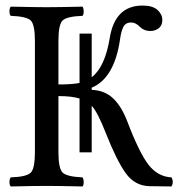

<svg xmlns="http://www.w3.org/2000/svg" viewBox="-20 -671 646 693"><path d="M311 -121.1H267.1V-315.4Q239.3 -324.2 190.9 -324.2V-122.1Q190.9 -62 206.5 -47.6Q222.2 -33.2 277.8 -30.8Q281.7 -25.9 282 -13.9Q282.2 -2 277.8 2Q188 0 148.9 0Q108.9 0 19 2Q14.2 -2 14.2 -13.9Q14.2 -25.9 19 -30.8Q75.2 -32.7 90.6 -47.4Q106 -62 106 -122.1V-522.9Q106 -583 90.6 -597.4Q75.2 -611.8 19 -613.8Q14.2 -617.7 14.2 -629.9Q14.2 -642.1 19 -647Q113.3 -645 147.9 -645Q189.9 -645 277.8 -647Q281.7 -642.1 282 -630.1Q282.2 -618.2 277.8 -613.8Q221.7 -611.8 206.3 -597.4Q190.9 -583 190.9 -522.9V-366.2Q241.7 -366.2 267.1 -371.6V-549.8H311V-392.1Q358.9 -429.2 376 -533.2Q395 -651.4 495.1 -650.9Q531.2 -650.9 548.6 -635Q565.9 -619.1 565.9 -599.1Q565.9 -579.1 553 -569.1Q540 -559.1 522 -559.1Q500 -559.1 484.9 -574.2Q468.8 -590.3 453.1 -589.8Q433.1 -589.8 425 -573.5Q417 -557.1 413.1 -527.8Q392.6 -388.7 311 -354.5V-346.7Q357.9 -344.7 387.9 -316.4Q418 -288.1 439 -233.9Q482.9 -118.7 516.4 -75.9Q549.8 -33.2 599.1 -30.8Q607.9 -14.6 599.1 2L520 1Q466.8 0 433.8 -45.9Q400.9 -91.8 361.8 -190.9Q332.5 -266.1 311 -289.1Z"/></svg>

Font: Linux Libertine O
Style: Regular
Weight: 400
Designer: Philipp H. Poll
Foundry: Philipp H. Poll
Version: Version 5.3.0